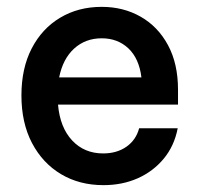

<svg xmlns="http://www.w3.org/2000/svg" viewBox="-20 -530 582 560"><path d="M281.7 10Q211.7 10 157.9 -22.1Q104.2 -54.2 73.3 -112.9Q42.5 -171.7 42.5 -251.7Q42.5 -330.8 72.5 -388.8Q102.5 -446.7 155.4 -478.3Q208.3 -510 276.7 -510Q340 -510 390.4 -481.2Q440.8 -452.5 470 -398.3Q499.2 -344.2 499.2 -268.3V-225H149.2Q155 -158.3 190.4 -120.4Q225.8 -82.5 280.8 -82.5Q320.8 -82.5 348.8 -102.1Q376.7 -121.7 385.8 -155.8H498.3Q488.3 -104.2 457.5 -67.1Q426.7 -30 381.7 -10Q336.7 10 281.7 10ZM152.5 -304.2H392.5Q385.8 -359.2 354.6 -388.8Q323.3 -418.3 276.7 -418.3Q229.2 -418.3 196.2 -388.3Q163.3 -358.3 152.5 -304.2Z"/></svg>

Font: Funnel Sans Light Medium
Style: Regular
Weight: 500
Version: Version 1.000